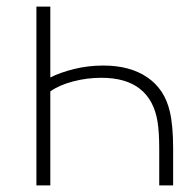

<svg xmlns="http://www.w3.org/2000/svg" viewBox="-20 -560 583 580"><path d="M292 -362Q373 -362 425.2 -326.2Q477.5 -290.5 493 -223Q503 -181 503 -111V0H461V-111Q461 -160.5 456 -192Q445.5 -257.5 403.2 -291.2Q361 -325 286 -325Q243 -325 201.5 -314.2Q160 -303.5 132 -284V0H90V-540H132V-326Q161.5 -341 203.8 -351.5Q246 -362 292 -362Z"/></svg>

Font: Tap Sans
Style: Regular
Weight: 400
Designer: Tap Payments
Foundry: Tap Payments
Version: Version 1.001;Glyphs 3.1.2 (3151)